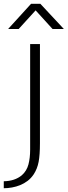

<svg xmlns="http://www.w3.org/2000/svg" viewBox="-35 -864 359 1019"><path d="M177 -630V-104Q177 -42 170 -5Q163 32 144 61Q130 82 111.5 96Q93 110 72 118.5Q51 127 28.5 131Q6 135 -15 135V98Q44 97 81 66Q107 43 116 8.5Q125 -26 125 -69V-630ZM130 -844H179L304 -710H244L154 -809L64 -710H8Z"/></svg>

Font: Ek Mukta ExtraLight
Style: Regular
Weight: 275
Designer: Girish Dalvi and Yashodeep Gholap
Foundry: Ek Type
Version: Version 2.538;PS 1.002;hotconv 16.6.51;makeotf.lib2.5.65220;